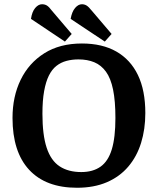

<svg xmlns="http://www.w3.org/2000/svg" viewBox="-20 -869 743 905"><path d="M286 -673 126 -780Q131 -814 146 -831.5Q161 -849 178 -849Q191 -849 201 -843Q211 -837 226 -817L318 -709ZM474 -673 313 -780Q319 -814 334 -831.5Q349 -849 366 -849Q378 -849 388 -843Q398 -837 414 -817L506 -709ZM343 16Q196 16 117.5 -68.5Q39 -153 39 -313Q39 -414 77.5 -493Q116 -572 189 -618Q262 -664 366 -664Q462 -664 528.5 -626Q595 -588 630 -515.5Q665 -443 665 -336Q665 -260 645 -195.5Q625 -131 584.5 -83.5Q544 -36 483.5 -10Q423 16 343 16ZM363 -58Q418 -58 454 -83.5Q490 -109 507 -165Q524 -221 524 -313Q524 -393 513 -446.5Q502 -500 479.5 -531Q457 -562 424.5 -575.5Q392 -589 350 -589Q320 -589 293.5 -582Q267 -575 246 -558.5Q225 -542 210.5 -513Q196 -484 188 -439.5Q180 -395 180 -333Q180 -233 200 -172.5Q220 -112 261 -85Q302 -58 363 -58Z"/></svg>

Font: Faustina Light SemiBold
Style: Regular
Weight: 600
Version: Version 1.200